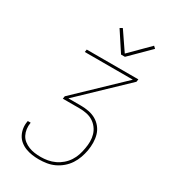

<svg xmlns="http://www.w3.org/2000/svg" viewBox="-231 -1078 1061 1198"><g transform="rotate(30 300.0 -479.0)"><path d="M247 8Q222 8 198 4.5Q174 1 151.5 -7.5Q129 -16 110.5 -31Q92 -46 81 -67Q70 -88 66.5 -112.5Q63 -137 68 -162V-165H89V-163Q85 -140 88 -118Q91 -96 100.5 -77.5Q110 -59 126.5 -46Q143 -33 163 -25Q183 -17 205 -14Q227 -11 250 -11Q275 -11 300 -15.5Q325 -20 349 -31Q373 -42 394 -60Q415 -78 429.5 -100.5Q444 -123 452 -147.5Q460 -172 464 -197Q469 -223 469 -248.5Q469 -274 462 -297.5Q455 -321 440 -340.5Q425 -360 404.5 -372.5Q384 -385 359 -390Q334 -395 308 -395H188L191 -414L507 -716H161L164 -735H536L533 -716L217 -414H308Q337 -414 365 -408.5Q393 -403 416.5 -389.5Q440 -376 457 -354.5Q474 -333 481.5 -307Q489 -281 489.5 -252Q490 -223 485 -194Q480 -167 470.5 -140Q461 -113 445 -88.5Q429 -64 406 -44.5Q383 -25 357 -13Q331 -1 303 3.5Q275 8 247 8ZM365 -815 274 -954 292 -964 382 -832 516 -966 531 -952 393 -815Z"/></g></svg>

Font: Iosevka Aile Thin Oblique
Style: Regular
Weight: 100
Italic angle: -9°
Designer: Belleve Invis
Foundry: Belleve Invis
Version: Version 31.1.0; ttfautohint (v1.8.4)